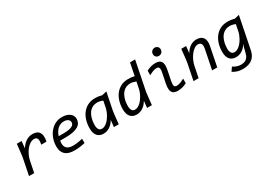

<svg xmlns="http://www.w3.org/2000/svg" viewBox="5 -1625 3838 2759"><g transform="rotate(-30 1924.5 -245.5)"><path d="M101.1 -265.1Q103 -274.4 105.2 -289.6Q107.4 -304.7 110.4 -330.3Q113.3 -356 117.7 -394.8Q122.1 -433.6 127.9 -490.2H208L195.8 -377Q212.9 -401.9 232.9 -424.1Q252.9 -446.3 276.9 -462.9Q300.8 -479.5 329.1 -489.3Q357.4 -499 391.1 -499Q471.7 -499 502.4 -448.7Q533.2 -398.4 512.2 -303.2H425.8Q433.1 -336.9 433.1 -360.4Q433.1 -383.8 426.5 -398.2Q419.9 -412.6 407 -419.2Q394 -425.8 376 -425.8Q340.8 -425.8 307.6 -404.5Q274.4 -383.3 246.8 -348.9Q219.2 -314.5 199.5 -271.5Q179.7 -228.5 170.9 -185.1L133.8 0H47.9Z M690.9 -217.8Q688.5 -205.1 687.3 -193.8Q686 -182.6 686 -171.9Q686 -118.7 717.8 -90.3Q749.5 -62 815.9 -62Q858.9 -62 901.1 -68.4Q943.4 -74.7 976.6 -83V-13.2Q939.9 -3.4 894.3 2.7Q848.6 8.8 801.8 8.8Q698.2 8.8 648.9 -37.4Q599.6 -83.5 599.6 -170.9Q599.6 -238.3 620.6 -297.9Q641.6 -357.4 678.7 -402.1Q715.8 -446.8 766.8 -472.9Q817.9 -499 877.9 -499Q919.4 -499 951.9 -489.3Q984.4 -479.5 1006.8 -462.4Q1029.3 -445.3 1041 -422.1Q1052.7 -398.9 1052.7 -372.1Q1052.7 -336.9 1037.8 -308.6Q1022.9 -280.3 990.5 -260Q958 -239.7 906.7 -228.8Q855.5 -217.8 782.7 -217.8ZM781.7 -283.2Q835.9 -283.2 871.3 -289.8Q906.7 -296.4 927.5 -307.6Q948.2 -318.8 956.5 -333.5Q964.8 -348.1 964.8 -363.8Q964.8 -377.4 959.5 -389.6Q954.1 -401.9 942.6 -411.1Q931.2 -420.4 913.8 -425.8Q896.5 -431.2 873 -431.2Q841.3 -431.2 815.2 -420.7Q789.1 -410.2 768.1 -390.9Q747.1 -371.6 731 -344.2Q714.8 -316.9 703.6 -283.2Z M1425.8 -496.1Q1457.5 -496.1 1486.3 -491.9Q1515.1 -487.8 1541.5 -480L1618.7 -499L1563.5 -225.1Q1561.5 -215.8 1559.3 -200.7Q1557.1 -185.5 1554.2 -159.9Q1551.3 -134.3 1546.9 -95.5Q1542.5 -56.6 1536.6 0H1456.5L1468.8 -112.8Q1435.1 -54.2 1387 -22.7Q1338.9 8.8 1282.7 8.8Q1247.6 8.8 1221.4 -2.9Q1195.3 -14.6 1178.2 -36.4Q1161.1 -58.1 1152.8 -88.4Q1144.5 -118.7 1144.5 -155.8Q1144.5 -226.1 1162.8 -287.8Q1181.2 -349.6 1216.8 -396Q1252.4 -442.4 1304.9 -469.2Q1357.4 -496.1 1425.8 -496.1ZM1230.5 -164.1Q1230.5 -117.7 1246.6 -91.3Q1262.7 -64.9 1298.8 -64.9Q1319.8 -64.9 1340.8 -74.7Q1361.8 -84.5 1381.8 -101.6Q1401.9 -118.7 1419.7 -141.8Q1437.5 -165 1452.4 -191.7Q1467.3 -218.3 1478 -247.3Q1488.8 -276.4 1494.6 -305.2L1514.6 -405.8Q1491.7 -415.5 1467.5 -421.1Q1443.4 -426.8 1422.9 -426.8Q1382.8 -426.8 1353 -413.1Q1323.2 -399.4 1301.8 -377.4Q1280.3 -355.5 1266.6 -327.4Q1252.9 -299.3 1244.9 -270Q1236.8 -240.7 1233.6 -212.9Q1230.5 -185.1 1230.5 -164.1Z M1975.6 -496.1Q2010.7 -496.1 2034.9 -493.2Q2059.1 -490.2 2080.6 -483.9L2121.6 -689.9H2206.5L2113.3 -225.1Q2111.3 -215.8 2109.1 -200.7Q2106.9 -185.5 2104 -159.9Q2101.1 -134.3 2096.7 -95.5Q2092.3 -56.6 2086.4 0H2006.3L2018.6 -112.8Q1984.9 -54.2 1936.8 -22.7Q1888.7 8.8 1832.5 8.8Q1797.4 8.8 1771.2 -2.9Q1745.1 -14.6 1728 -36.4Q1710.9 -58.1 1702.6 -88.4Q1694.3 -118.7 1694.3 -155.8Q1694.3 -226.1 1712.6 -287.8Q1731 -349.6 1766.6 -396Q1802.2 -442.4 1854.7 -469.2Q1907.2 -496.1 1975.6 -496.1ZM1780.3 -164.1Q1780.3 -117.7 1796.4 -91.3Q1812.5 -64.9 1848.6 -64.9Q1869.6 -64.9 1890.6 -74.7Q1911.6 -84.5 1931.6 -101.6Q1951.7 -118.7 1969.5 -141.8Q1987.3 -165 2002.2 -191.7Q2017.1 -218.3 2027.8 -247.3Q2038.6 -276.4 2044.4 -305.2L2064.5 -405.8Q2041.5 -415.5 2017.3 -421.1Q1993.2 -426.8 1972.7 -426.8Q1932.6 -426.8 1902.8 -413.1Q1873 -399.4 1851.6 -377.4Q1830.1 -355.5 1816.4 -327.4Q1802.7 -299.3 1794.7 -270Q1786.6 -240.7 1783.4 -212.9Q1780.3 -185.1 1780.3 -164.1Z M2464.4 -626Q2464.4 -641.1 2469.7 -653.8Q2475.1 -666.5 2484.6 -675.8Q2494.1 -685.1 2506.8 -690.4Q2519.5 -695.8 2534.2 -695.8Q2548.3 -695.8 2560.1 -690.7Q2571.8 -685.5 2580.3 -677Q2588.9 -668.5 2593.5 -656.7Q2598.1 -645 2598.1 -631.8Q2598.1 -616.7 2592.8 -604Q2587.4 -591.3 2577.9 -582Q2568.4 -572.8 2555.7 -567.4Q2543 -562 2528.3 -562Q2514.2 -562 2502.2 -567.1Q2490.2 -572.3 2481.9 -580.8Q2473.6 -589.4 2469 -601.1Q2464.4 -612.8 2464.4 -626ZM2666 -30.8Q2632.3 -12.2 2595 -1.7Q2557.6 8.8 2515.1 8.8Q2480.5 8.8 2457 -1Q2433.6 -10.7 2421.1 -32Q2408.7 -53.2 2407.2 -86.4Q2405.8 -119.6 2415 -167L2448.2 -331.1Q2454.1 -358.9 2453.9 -377.7Q2453.6 -396.5 2448.7 -407.7Q2443.8 -418.9 2434.3 -423.6Q2424.8 -428.2 2412.1 -428.2Q2378.9 -428.2 2346.7 -415.3Q2314.5 -402.3 2281.2 -383.8V-459Q2314.9 -477.5 2352.3 -488.3Q2389.6 -499 2432.1 -499Q2466.8 -499 2490.2 -489.3Q2513.7 -479.5 2526.1 -458.3Q2538.6 -437 2540 -403.8Q2541.5 -370.6 2532.2 -323.2L2499 -159.2Q2493.7 -130.9 2493.7 -112.3Q2493.7 -93.8 2498.8 -82.5Q2503.9 -71.3 2513.2 -66.7Q2522.5 -62 2535.2 -62Q2568.4 -62 2600.6 -75Q2632.8 -87.9 2666 -106Z M2830.1 -265.1Q2832 -274.4 2834.2 -289.6Q2836.4 -304.7 2839.4 -330.3Q2842.3 -356 2846.7 -394.8Q2851.1 -433.6 2856.9 -490.2H2937L2924.8 -377Q2959 -436 3006.6 -467.5Q3054.2 -499 3109.9 -499Q3187.5 -499 3220 -452.1Q3252.4 -405.3 3233.9 -314L3170.9 0H3085.9L3148.9 -313Q3161.1 -372.6 3147.2 -399.2Q3133.3 -425.8 3094.2 -425.8Q3063 -425.8 3032 -404.3Q3001 -382.8 2974.1 -348.4Q2947.3 -314 2927.5 -271Q2907.7 -228 2898.9 -185.1L2861.8 0H2776.9Z M3630.9 9.8Q3638.2 -22 3646.2 -51.8Q3654.3 -81.5 3662.6 -107.9Q3647.9 -80.6 3628.2 -58.8Q3608.4 -37.1 3585.4 -22.2Q3562.5 -7.3 3536.1 0.7Q3509.8 8.8 3481.9 8.8Q3446.8 8.8 3420.7 -2.9Q3394.5 -14.6 3377.4 -36.4Q3360.4 -58.1 3352.1 -88.4Q3343.8 -118.7 3343.8 -155.8Q3343.8 -226.1 3362.1 -287.8Q3380.4 -349.6 3416 -396Q3451.7 -442.4 3504.2 -469.2Q3556.6 -496.1 3625 -496.1Q3656.7 -496.1 3685.5 -491.9Q3714.4 -487.8 3740.7 -480L3817.9 -499L3712.9 25.9Q3705.1 65.4 3688.7 98.1Q3672.4 130.9 3644.5 154.8Q3616.7 178.7 3576.2 191.9Q3535.6 205.1 3482.4 205.1Q3425.3 205.1 3383.3 189.9Q3341.3 174.8 3316.9 157.2L3359.9 94.7Q3387.7 113.8 3419.7 125.5Q3451.7 137.2 3489.7 137.2Q3527.8 137.2 3552.2 126.7Q3576.7 116.2 3592 98.6Q3607.4 81.1 3616.2 58.1Q3625 35.2 3630.9 9.8ZM3429.7 -164.1Q3429.7 -117.7 3445.8 -91.3Q3461.9 -64.9 3498 -64.9Q3519 -64.9 3540 -74.7Q3561 -84.5 3580.8 -101.6Q3600.6 -118.7 3618.7 -141.6Q3636.7 -164.6 3651.4 -190.7Q3666 -216.8 3676.8 -244.6Q3687.5 -272.5 3692.9 -299.8L3713.9 -405.8Q3690.9 -415.5 3666.7 -421.1Q3642.6 -426.8 3622.1 -426.8Q3582 -426.8 3552.2 -413.1Q3522.5 -399.4 3501 -377.4Q3479.5 -355.5 3465.8 -327.4Q3452.1 -299.3 3444.1 -270Q3436 -240.7 3432.9 -212.9Q3429.7 -185.1 3429.7 -164.1Z"/></g></svg>

Font: Code New Roman
Style: Italic
Weight: 400
Italic angle: -11°
Monospace: yes
Designer: Sam Radian
Foundry: Code New Roman
Version: Version 1.508 October 19, 2014